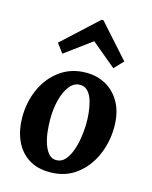

<svg xmlns="http://www.w3.org/2000/svg" viewBox="-118 -861 752 949"><g transform="rotate(15 257.5 -386.0)"><path d="M279 -511Q335 -511 380.5 -485Q426 -459 453 -409Q480 -359 480 -288Q480 -209 449.5 -140.5Q419 -72 363 -30.5Q307 11 229 11Q162 11 117 -19.5Q72 -50 50 -102Q28 -154 28 -216Q28 -296 58.5 -363Q89 -430 145.5 -470.5Q202 -511 279 -511ZM264 -445Q234 -446 211.5 -418.5Q189 -391 176.5 -345Q164 -299 164 -244Q164 -214 167.5 -181Q171 -148 180.5 -119.5Q190 -91 205.5 -73Q221 -55 245 -55Q271 -55 289 -75Q307 -95 318.5 -126.5Q330 -158 335.5 -193Q341 -228 342 -259Q343 -286 340 -318Q337 -350 329 -379Q321 -408 305 -426.5Q289 -445 264 -445ZM400 -567 275 -671H274L138 -571L103 -618L282 -783H292L444 -613Z"/></g></svg>

Font: Lora
Style: Bold Italic
Weight: 700
Italic angle: -3°
Designer: Olga Karpushina, Alexei Vanyashin (Cyrillic)
Foundry: Cyreal
Version: Version 3.004